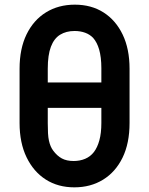

<svg xmlns="http://www.w3.org/2000/svg" viewBox="-20 -787 640 824"><path d="M301 -767Q372 -767 424.5 -733.5Q477 -700 506.5 -638.5Q536 -577 536 -492V-259Q536 -172 506 -110.5Q476 -49 422.5 -16Q369 17 299 17Q229 17 176.5 -16.5Q124 -50 94 -112Q64 -174 64 -259V-492Q64 -578 94 -639.5Q124 -701 177.5 -734Q231 -767 301 -767ZM300 -654Q264 -654 238 -638Q212 -622 198.5 -586.5Q185 -551 185 -492V-259Q185 -234 186 -215.5Q187 -197 190 -183.5Q193 -170 197.5 -159.5Q202 -149 208 -141Q225 -118 245.5 -107Q266 -96 296 -96Q323 -96 345.5 -105.5Q368 -115 383 -134.5Q398 -154 406.5 -185Q415 -216 415 -259V-495Q415 -518 412.5 -538.5Q410 -559 405.5 -574.5Q401 -590 394.5 -602.5Q388 -615 380 -624Q366 -639 345.5 -646.5Q325 -654 300 -654ZM142 -433H446Q450 -433 452 -432Q454 -431 455.5 -429Q457 -427 457 -423Q457 -397 457 -373.5Q457 -350 457 -324H153Q150 -324 148 -324.5Q146 -325 144.5 -326.5Q143 -328 142.5 -330Q142 -332 142 -335Q142 -361 142 -384.5Q142 -408 142 -433Z"/></svg>

Font: Recursive SemiBold
Style: Regular
Weight: 600
Version: Version 1.085